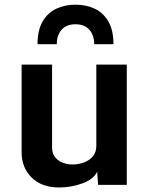

<svg xmlns="http://www.w3.org/2000/svg" viewBox="-20 -806 651 837"><path d="M236.8 11.2Q161.6 11.2 117.9 -32.2Q74.2 -75.7 74.2 -142.1V-524.4H207V-163.6Q207 -136.2 220.7 -119.9Q234.4 -103.5 254.9 -96.2Q275.4 -88.9 295.9 -88.9Q320.3 -88.9 344.2 -97.2Q368.2 -105.5 384 -123.5Q399.9 -141.6 399.9 -170.9V-524.4H532.7V0H407.7L403.8 -57.6Q388.2 -24.9 339.8 -6.8Q291.5 11.2 236.8 11.2ZM143.6 -613.3Q143.6 -674.3 165.8 -712.4Q188 -750.5 225.6 -768.1Q263.2 -785.6 309.1 -785.6Q355.5 -785.6 392.8 -768.1Q430.2 -750.5 452.4 -712.4Q474.6 -674.3 474.6 -613.3H390.6Q390.6 -652.3 369.6 -676.3Q348.6 -700.2 309.1 -700.2Q269.5 -700.2 248.5 -676.3Q227.5 -652.3 227.5 -613.3Z"/></svg>

Font: Monda
Style: Bold
Weight: 700
Designer: Vernon Adams
Foundry: Vernon Adams
Version: Version 2.100; ttfautohint (v1.8.3)